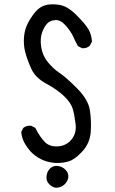

<svg xmlns="http://www.w3.org/2000/svg" viewBox="-20 -765 540 904"><path d="M242 119Q227 117 212 102.5Q197 88 199 65.5Q201 43 215.5 28.5Q230 14 252 16.5Q274 19 289 35Q304 51 301.5 70.5Q299 90 282.5 104.5Q266 119 242 119ZM240 2Q205 0 175 -14.5Q145 -29 125 -51Q105 -73 93.5 -95.5Q82 -118 80 -144L90 -163Q105 -175 127 -173L146 -163Q169 -118 192 -95.5Q215 -73 254 -76Q293 -79 317 -108.5Q341 -138 336 -180Q331 -222 323 -251Q315 -280 282.5 -311.5Q250 -343 198 -371Q146 -399 126.5 -443Q107 -487 98.5 -520.5Q90 -554 93 -590.5Q96 -627 111.5 -656.5Q127 -686 147.5 -710Q168 -734 195.5 -741Q223 -748 260.5 -742Q298 -736 340 -694Q382 -652 396.5 -627Q411 -602 413 -569L403 -550Q388 -536 366 -538L347 -548Q335 -569 325 -592Q315 -615 290.5 -643.5Q266 -672 241 -670.5Q216 -669 202 -654Q188 -639 178 -611.5Q168 -584 174 -543.5Q180 -503 206 -471.5Q232 -440 260.5 -421.5Q289 -403 342.5 -349.5Q396 -296 403.5 -244Q411 -192 407 -141.5Q403 -91 368 -52.5Q333 -14 303 -5Q273 4 240 2Z"/></svg>

Font: Kosefont JP
Style: Regular
Weight: 400
Designer: Nozomi Seto 瀬戸のぞみ
Version: Version 3.00;June 19, 2020